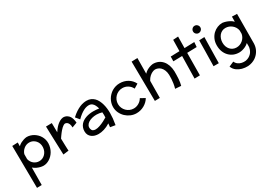

<svg xmlns="http://www.w3.org/2000/svg" viewBox="13 -1801 4416 3166"><g transform="rotate(-30 2221.5 -218.0)"><path d="M80.1 294.9 71.8 -507.8 179.2 -512.2 178.2 -440.9Q206.1 -468.3 236.3 -483.2Q266.6 -498 292 -505.9Q323.2 -515.1 350.1 -517.1Q383.8 -517.1 416 -507.8Q481.9 -488.8 532.2 -439Q557.1 -415 574.7 -384.8Q592.3 -355 601.8 -320.1Q611.3 -285.2 609.9 -247.1Q608.4 -206.1 597.2 -168Q574.7 -94.2 524.9 -43.9Q501 -19 473.1 -2Q416.5 33.2 356.9 33.2Q327.1 32.7 296.4 24.4Q269.5 17.6 237.3 3.2Q205.1 -11.2 173.8 -38.1L170.9 293ZM500 -237.8Q503.9 -312 458.5 -364.3Q436.5 -389.2 406.2 -403.8Q376 -418.5 339.8 -418Q280.8 -417 236.6 -380.1Q192.4 -343.3 176.8 -291L175.8 -198.2Q183.1 -166 199 -141.6Q214.8 -117.2 235.8 -101.1Q278.8 -67.9 332 -66.9Q366.2 -65.9 396.2 -79.1Q426.3 -92.3 448.7 -115.7Q471.2 -139.2 484.6 -170.4Q498 -201.7 500 -237.8Z M1182.1 -311 1085.9 -274.9Q1085.4 -316.4 1074.5 -342.3Q1063.5 -368.2 1045.4 -381.3Q1028.3 -394 1006.8 -393.1Q992.7 -390.6 978 -381.8Q962.9 -372.6 946.5 -357.4Q930.2 -342.3 914.1 -323.7Q905.8 -314.5 897.9 -304.7Q890.1 -294.9 882.3 -285.2Q867.2 -265.6 853.5 -245.8Q839.8 -226.1 829.1 -210Q829.6 -189.9 830.1 -164.3Q830.6 -138.7 831.3 -114Q832 -89.4 832.5 -72.3Q833.5 -41.5 834.5 -16.8Q835.4 7.8 836.9 22.9L731.9 36.1L722.2 -237.8Q721.2 -265.6 720.2 -297.6Q719.2 -329.6 718.3 -358.2Q717.3 -386.7 716.8 -403.3Q714.8 -472.2 713.9 -506.8L825.2 -508.8Q825.7 -493.7 825.7 -478.8Q825.7 -463.9 826.2 -448.2Q826.2 -432.6 826.2 -418.2Q826.2 -403.8 826.7 -391.1Q827.1 -376 827.1 -361.1Q827.1 -346.2 827.1 -332Q841.3 -354.5 861.8 -381.3Q882.3 -408.2 907.7 -432.1Q933.6 -456.1 963.9 -473.9Q994.1 -491.7 1028.8 -496.1Q1066.9 -498 1100.1 -479.5Q1113.8 -471.7 1127.2 -458.7Q1140.6 -445.8 1152.3 -425.8Q1163.6 -405.3 1171.4 -377.2Q1179.2 -349.1 1182.1 -311Z M1718.8 46.9 1623 30.8 1629.9 -38.1Q1570.3 0 1512.9 17.1Q1455.6 34.2 1405.8 34.2Q1370.6 34.2 1337.6 25.1Q1304.7 16.1 1279.8 -2.9Q1254.4 -21.5 1239 -50.5Q1223.6 -79.6 1223.6 -119.1Q1223.6 -158.7 1235.4 -189.9Q1247.1 -221.2 1267.6 -245.1Q1288.1 -269 1315.9 -286.1Q1343.8 -303.2 1376 -314Q1407.7 -324.7 1442.9 -329.8Q1478 -335 1512.7 -335Q1544.9 -335 1572.8 -332.5Q1600.6 -330.1 1622.1 -326.2Q1613.3 -360.8 1598.4 -391.1Q1583.5 -421.4 1559.3 -440.2Q1535.2 -459 1497.1 -459Q1478 -459 1453.6 -453.4Q1429.2 -447.8 1399.9 -433.1Q1370.6 -418.5 1335.9 -392.8Q1301.3 -367.2 1261.7 -327.1L1202.6 -398.9Q1249.5 -442.9 1292.5 -470.7Q1335.4 -498.5 1373.5 -514.6Q1411.1 -530.3 1443.6 -536.1Q1476.1 -542 1502 -542Q1547.4 -542 1582 -526.9Q1617.2 -511.7 1644 -485.1Q1670.9 -458.5 1689 -422.4Q1706.5 -387.7 1718.8 -345.2Q1730.5 -303.7 1735.6 -259.3Q1740.7 -214.8 1740.7 -170.9Q1740.7 -124 1735.4 -70.3Q1730 -16.6 1718.8 46.9ZM1636.7 -147Q1637.7 -171.4 1638.2 -195.3Q1638.7 -219.2 1635.7 -245.1Q1611.8 -252.4 1585.4 -256.8Q1559.1 -261.2 1532.7 -261.2Q1488.8 -261.2 1447.5 -251Q1406.2 -240.7 1376.5 -221.2Q1346.7 -201.7 1331.8 -173.3Q1316.9 -145 1325.7 -108.9Q1332.5 -79.6 1352.3 -67.9Q1372.1 -56.2 1399.9 -56.2Q1436 -56.2 1481 -71.5Q1525.9 -86.9 1567.6 -108.4Q1609.4 -129.9 1636.7 -147Z M2373 -368.2 2374 -366.2 2293 -316.9 2292 -319.8Q2266.6 -369.6 2220.7 -398.2Q2174.8 -426.8 2119.1 -426.8Q2079.1 -426.8 2044.2 -411.6Q2009.3 -396.5 1983.4 -370.1Q1957 -343.8 1941.9 -308.3Q1926.8 -272.9 1926.8 -232.9Q1926.8 -193.4 1941.9 -158.2Q1957 -123 1983.4 -96.7Q2009.3 -70.3 2044.2 -55.2Q2079.1 -40 2119.1 -40Q2169.9 -40 2215.3 -66.4Q2260.7 -92.8 2286.1 -136.2L2288.1 -139.2L2373 -90.8L2372.1 -87.9Q2353 -56.2 2325.9 -30.8Q2298.8 -5.4 2265.6 13.2Q2197.8 50.8 2119.1 50.8Q2064 50.8 2012.7 29.3Q1961.4 7.8 1920.9 -30.3Q1880.9 -68.4 1856.4 -120.1Q1832 -171.9 1832 -232.9Q1832 -269.5 1842.3 -305.2Q1862.8 -377.4 1915 -430.7Q1927.7 -444.3 1942.4 -455.8Q1957 -467.3 1972.7 -477.1Q2004.4 -496.1 2041.5 -507.1Q2078.6 -518.1 2119.1 -518.1Q2203.1 -518.1 2271 -478.5Q2337.9 -439 2373 -368.2Z M2480 24.9 2471.7 -728 2584 -731.9 2581.1 -435.1Q2607.9 -464.4 2638.2 -481.2Q2668.5 -498 2694.8 -506.8Q2725.1 -516.6 2754.9 -520Q2865.2 -520 2931.6 -444.3Q2963.9 -407.7 2982.7 -355.2Q3001.5 -302.7 3003.9 -236.8Q3003.9 -202.1 3003.2 -166Q3002.4 -129.9 3000 -95.2Q2997.1 -60.5 2992.4 -29.3Q2987.8 2 2980 26.9L2868.7 19Q2882.8 -27.8 2888.9 -72.3Q2895 -116.7 2897.5 -151.9Q2899.4 -192.9 2898.9 -230Q2896.5 -282.2 2881.1 -318.8Q2865.7 -355.5 2842.8 -378.9Q2820.3 -401.9 2792.7 -412.4Q2765.1 -422.9 2738.8 -422.9Q2711.4 -420.9 2682.6 -406.7Q2658.2 -395 2630.4 -370.4Q2602.5 -345.7 2578.6 -300.8L2575.7 22.9Z M3241.2 -482.9 3245.1 -696.8 3342.3 -703.1 3338.9 -484.9 3528.3 -491.2 3521 -399.9 3337.9 -395 3334 30.8 3231 33.2 3239.3 -392.1 3070.3 -388.2 3072.3 -478Z M3736.3 -650.9Q3736.3 -622.6 3715.6 -602.3Q3694.8 -582 3666 -582Q3637.7 -582 3617.4 -602.3Q3597.2 -622.6 3597.2 -650.9Q3597.2 -679.7 3617.4 -700.4Q3637.7 -721.2 3666 -721.2Q3694.8 -721.2 3715.6 -700.4Q3736.3 -679.7 3736.3 -650.9ZM3612.3 -475.1 3713.4 -479 3708.5 -244.6Q3706.1 -147.9 3705.6 -92.8Q3704.1 -25.4 3704.1 13.2H3604Q3604.5 -13.2 3605.2 -44.7Q3606 -76.2 3606.4 -112.3Q3607.4 -175.3 3609.4 -265.1Z M4274.4 -446.8 4275.4 -543.9 4371.1 -541 4368.2 20Q4367.7 35.6 4365.7 51.8Q4363.8 67.9 4359.9 83.5Q4344.2 147.5 4298.8 200.2Q4275.9 226.1 4246.6 246.6Q4216.8 266.6 4180.2 279.5Q4143.6 292.5 4100.1 295.9Q4042.5 297.9 3988.8 283.7Q3940.9 271 3896 239.3Q3851.1 207.5 3829.1 150.9L3923.3 109.9Q3940.4 148.4 3971.9 169.7Q4003.4 190.9 4036.1 197.3Q4071.8 205.1 4111.3 200.2Q4128.4 196.8 4143.3 191.4Q4158.2 186 4170.9 179.2Q4195.8 165 4213.6 147.7Q4231.4 130.4 4242.2 111.3Q4247.6 101.6 4251.7 92.3Q4255.9 83 4259.3 74.2Q4265.6 56.6 4267.8 42.2Q4270 27.8 4270 20V-43.9Q4240.7 -16.1 4209.2 -1.2Q4177.7 13.7 4150.9 20.5Q4135.3 24.4 4119.9 26.9Q4104.5 29.3 4089.4 29.8Q3974.1 29.8 3898.9 -46.9Q3862.8 -83.5 3842 -136.2Q3821.3 -189 3821.3 -254.9Q3821.3 -321.3 3844.5 -373.3Q3867.7 -425.3 3904.8 -460.9Q3942.4 -496.6 3989.3 -515.4Q4036.1 -534.2 4084 -534.2Q4117.2 -530.3 4150.9 -519.5Q4179.7 -510.3 4212.9 -493.2Q4246.1 -476.1 4274.4 -446.8ZM4089.4 -64Q4154.8 -64 4207 -106.9Q4231.4 -127 4248.5 -155Q4265.6 -183.1 4272 -216.8V-280.8Q4266.6 -315.4 4249 -344Q4231.4 -372.6 4206.1 -393.1Q4153.3 -436 4086.4 -436Q4051.3 -436 4021.7 -421.6Q3992.2 -407.2 3970.7 -381.8Q3949.7 -356.4 3937.5 -321.8Q3925.3 -287.1 3925.3 -247.1Q3925.3 -207 3937.5 -173.6Q3949.7 -140.1 3971.7 -115.7Q3993.2 -91.8 4023.2 -77.9Q4053.2 -64 4089.4 -64Z"/></g></svg>

Font: Preahvihear
Style: Regular
Weight: 400
Designer: Danh Hong
Version: Version 8.002; ttfautohint (v1.8.3)